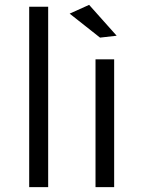

<svg xmlns="http://www.w3.org/2000/svg" viewBox="-20 -770 584 790"><path d="M100.1 -742.2H178.2V0H100.1Z M346.7 -750 460 -623 391.6 -615.2 266.6 -713.9ZM373 -525.9H449.7V0H373Z"/></svg>

Font: Montserrat-Arabic Light
Style: Regular
Weight: 300
Designer: Mohamed Gaber
Foundry: Kief Type Foundry
Version: Version 5.008;PS 005.008;hotconv 1.0.88;makeotf.lib2.5.64775